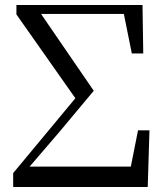

<svg xmlns="http://www.w3.org/2000/svg" viewBox="-20 -752 653 772"><path d="M33 0H574L581 -228H535L506 -82H99L220 -223L357 -387L145 -696H478L510 -537H556L553 -732H46V-694L283 -357L33 -56Z"/></svg>

Font: Noto Serif HK Medium
Style: Regular
Weight: 500
Designer: Ryoko NISHIZUKA 西塚涼子 (kana & ideographs); Frank Grießhammer (Latin, Greek & Cyrillic); Wenlong ZHANG 张文龙 (bopomofo); San
Foundry: Adobe
Version: Version 2.001;hotconv 1.1.0;makeotfexe 2.6.0